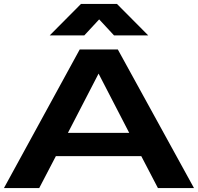

<svg xmlns="http://www.w3.org/2000/svg" viewBox="-20 -950 1000 970"><path d="M478 -578.1 323.2 -278.8H632.8ZM0 0 382.8 -700.2H575.2L960 0H777.8L693.8 -161.1H262.2L178.2 0ZM231 -771 389.2 -930.2H570.8L729 -771H556.2L481 -852.1L405.8 -771Z"/></svg>

Font: Messapia Bold
Style: Regular
Weight: 400
Designer: Luca Marsano
Foundry: Collletttivo
Version: Version 1.000;FEAKit 1.0